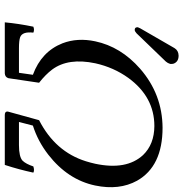

<svg xmlns="http://www.w3.org/2000/svg" viewBox="-2 -763 765 801"><g transform="rotate(90 380.5 -362.5)"><path d="M211.9 -725.1Q237.8 -725.1 245.6 -704.1Q247.6 -696.8 246.6 -689.9Q243.7 -679.7 236.8 -671.9L119.1 -549.8Q111.3 -542.5 105 -542Q94.2 -542 93.8 -551.8Q93.8 -553.7 93.8 -555.2Q95.2 -559.6 98.1 -564.9L180.7 -708Q190.9 -724.6 211.9 -725.1ZM503.9 -117.2 488.8 -59.1H585.4Q634.3 -59.1 650.4 -74.2Q664.1 -88.4 674.3 -119.1Q690.9 -124.5 700.2 -119.1Q687.5 -59.6 668 0H460Q445.3 0 445.3 -10.3Q445.3 -12.7 445.8 -14.2L481.4 -143.1Q612.8 -210.4 652.8 -338.4Q658.7 -357.4 663.1 -377Q690.9 -507.3 627 -576.7Q582 -623.5 505.9 -624Q384.3 -624 305.2 -515.6Q261.2 -454.6 244.1 -377.9Q220.2 -265.1 270 -197.8Q291 -169.9 325.2 -143.1L306.2 -15.1Q301.8 -1 286.1 0H73.2Q78.6 -57.6 91.3 -119.1Q104.5 -124.5 116.2 -119.1Q110.8 -73.2 135.3 -64Q149.4 -59.1 180.7 -59.1H283.7L292 -117.2Q195.3 -152.8 160.6 -240.7Q136.7 -303.2 152.3 -377Q174.8 -483.9 266.6 -564.5Q373 -657.2 512.7 -658.2Q673.8 -658.2 733.9 -551.8Q774.9 -477.5 753.9 -377Q730 -263.2 625.5 -181.6Q568.8 -137.7 503.9 -117.2Z"/></g></svg>

Font: Linux Libertine Display Slanted O
Style: Slanted
Weight: 400
Designer: Philipp H. Poll
Foundry: Philipp H. Poll
Version: Version 5.0.9